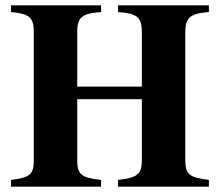

<svg xmlns="http://www.w3.org/2000/svg" viewBox="-20 -696 818 716"><path d="M759 0V-25C687 -34 671 -45 671 -98V-577C671 -631 691 -646 759 -651V-676H420V-651C490 -646 509 -633 509 -577V-373H268V-577C268 -633 287 -646 357 -651V-676H21V-651C88 -645 106 -632 106 -577V-98C106 -45 91 -34 21 -25V0H357V-25C284 -33 268 -45 268 -98V-326H509V-98C509 -47 493 -33 420 -25V0Z"/></svg>

Font: STIXGeneral
Style: Bold
Weight: 700
Designer: MicroPress Inc., with final additions and corrections provided by Coen Hoffman, Elsevier (retired)
Version: Version 1.1.0